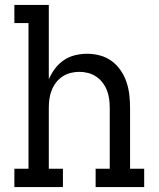

<svg xmlns="http://www.w3.org/2000/svg" viewBox="-20 -755 640 775"><path d="M38 0V-74H95V-662H38V-735H177V-435Q187 -458 202 -478Q217 -498 237.5 -512Q258 -526 282.5 -532Q307 -538 332 -538Q358 -538 384 -531Q410 -524 431 -508.5Q452 -493 467 -471Q482 -449 490.5 -424Q499 -399 502 -372.5Q505 -346 505 -320V-74H562V0H366V-74H423V-320Q423 -338 420.5 -356Q418 -374 411.5 -390.5Q405 -407 394 -421.5Q383 -436 368 -446Q353 -456 335.5 -460.5Q318 -465 300 -465Q282 -465 264.5 -460.5Q247 -456 232 -446Q217 -436 206 -421.5Q195 -407 188.5 -390.5Q182 -374 179.5 -356Q177 -338 177 -320V-74H234V0Z"/></svg>

Font: Iosevka Curly Slab Extended
Style: Regular
Weight: 400
Width: 7
Monospace: yes
Designer: Belleve Invis
Foundry: Belleve Invis
Version: Version 11.1.0; ttfautohint (v1.8.3)